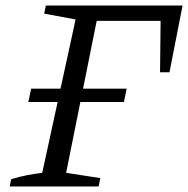

<svg xmlns="http://www.w3.org/2000/svg" viewBox="-20 -671 677 691"><path d="M15 0 20 -26Q49 -35 77.5 -40.5Q106 -46 132 -49L252 -601L139 -622L145 -651H637L590 -411H556L558 -596H328L218 -49L341 -30L335 0ZM82 -304 92 -352H436L426 -304Z"/></svg>

Font: Piazzolla 24pt
Style: Italic
Weight: 400
Italic angle: -11.3°
Designer: Juan Pablo del Peral
Foundry: Huerta Tipografica
Version: Version 2.005